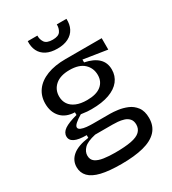

<svg xmlns="http://www.w3.org/2000/svg" viewBox="-212 -834 1007 1122"><g transform="rotate(-30 291.0 -273.0)"><path d="M272 175Q189 175 137 162.5Q85 150 60 124Q35 98 35 60Q35 15 70.5 -15Q106 -45 180 -55V-73Q126 -73 99.5 -86Q73 -99 73 -125Q73 -152 100 -170.5Q127 -189 187 -205V-223Q127 -225 94.5 -260.5Q62 -296 62 -353Q62 -404 89.5 -441.5Q117 -479 169.5 -499.5Q222 -520 295 -520H539V-443L379 -468V-449Q438 -437 468.5 -408Q499 -379 499 -332Q499 -289 474 -257Q449 -225 400.5 -207.5Q352 -190 281 -190Q267 -190 252 -191Q237 -192 211 -196Q184 -180 168 -166Q152 -152 152 -141Q152 -130 167 -123.5Q182 -117 203.5 -115Q225 -113 244 -113H362Q382 -113 412.5 -109Q443 -105 473.5 -92.5Q504 -80 525 -52.5Q546 -25 546 22Q546 76 514 110Q482 144 421 159.5Q360 175 272 175ZM273 99Q340 99 382 91Q424 83 443 64.5Q462 46 462 18Q462 -7 449 -21.5Q436 -36 416 -42Q396 -48 376 -49.5Q356 -51 341 -51H224Q166 -38 144.5 -15.5Q123 7 123 33Q123 61 143 75Q163 89 197.5 94Q232 99 273 99ZM285 -249Q348 -249 380 -275Q412 -301 412 -345Q412 -392 379.5 -422.5Q347 -453 282 -453Q220 -453 186.5 -424Q153 -395 153 -349Q153 -319 168 -296.5Q183 -274 212.5 -261.5Q242 -249 285 -249ZM156 -721H221Q220 -696 233.5 -675.5Q247 -655 288 -655Q327 -655 340 -675Q353 -695 352 -721H417Q419 -683 404.5 -655Q390 -627 360 -611.5Q330 -596 286 -596Q241 -596 211.5 -611.5Q182 -627 168 -655Q154 -683 156 -721Z"/></g></svg>

Font: Bricolage Grotesque 16pt
Style: Regular
Weight: 400
Version: Version 1.001;gftools[0.9.33.dev8+g029e19f]